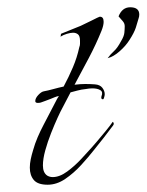

<svg xmlns="http://www.w3.org/2000/svg" viewBox="-20 -507 403 528"><path d="M111 1Q84 1 73 -12Q62 -25 62 -46Q62 -57 64.5 -69Q67 -81 71 -94Q76 -112 83.5 -129.5Q91 -147 100 -164L137 -235Q138 -237 139.5 -239Q141 -241 142 -243Q136 -242 130 -239.5Q124 -237 119 -235Q112 -232 104.5 -229.5Q97 -227 92 -225Q89 -224 84 -224Q77 -224 77 -229Q77 -237 85.5 -246Q94 -255 101 -256Q112 -258 126.5 -262Q141 -266 155 -269Q169 -295 180.5 -322Q192 -349 198 -377Q200 -382 200 -386.5Q200 -391 200 -395Q200 -408 194.5 -412.5Q189 -417 181 -417Q174 -417 164 -414Q154 -411 146 -406L147 -408Q147 -415 150 -415L202 -436L233 -451Q241 -455 247 -458Q253 -461 254 -461H255Q265 -461 265 -447Q265 -437 259 -422Q244 -385 224.5 -348Q205 -311 185 -274Q201 -276 214.5 -276Q228 -276 241 -275Q255 -274 261.5 -265.5Q268 -257 268 -248Q268 -244 266 -238Q265 -234 263 -234Q257 -234 259 -242Q264 -254 256 -259Q248 -264 234 -264Q230 -264 225 -263.5Q220 -263 215 -262Q204 -261 193 -258Q182 -255 174 -253L151 -209Q147 -202 138.5 -183.5Q130 -165 120.5 -141Q111 -117 104.5 -93.5Q98 -70 98 -52Q98 -32 110 -24Q117 -20 125 -20Q144 -20 165 -35.5Q186 -51 204 -70.5Q222 -90 231 -100Q233 -102 245 -116Q257 -130 270.5 -146.5Q284 -163 290 -172Q290 -172 292 -170Q294 -166 291 -162Q279 -146 265.5 -128.5Q252 -111 238 -94Q224 -76 203.5 -53.5Q183 -31 159.5 -15Q136 1 111 1ZM276 -347Q284 -358 293.5 -366.5Q303 -375 313 -394Q321 -407 322 -417Q323 -427 323 -435Q323 -443 317 -449.5Q311 -456 306 -462Q316 -487 338 -487Q363 -487 363 -467Q363 -464 362.5 -461.5Q362 -459 361 -456Q358 -445 353.5 -431Q349 -417 336 -397Q326 -381 309 -366Q292 -351 276 -347Z"/></svg>

Font: Grey Qo
Style: Regular
Weight: 400
Designer: Robert E. Leuschke
Foundry: Robert E. Leuschke
Version: Version 2.010